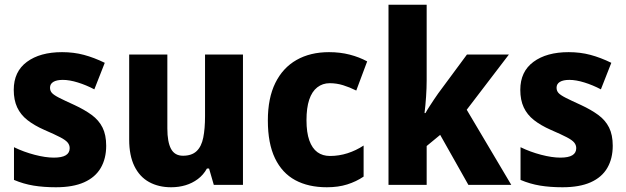

<svg xmlns="http://www.w3.org/2000/svg" viewBox="-20 -780 2640 810"><path d="M428 -165Q428 -111 405 -71.5Q382 -32 335 -11Q288 10 216 10Q164 10 121.5 3Q79 -4 39 -21V-159Q80 -139 126 -127Q172 -115 207 -115Q241 -115 257.5 -125Q274 -135 274 -155Q274 -168 265.5 -178.5Q257 -189 234 -201Q211 -213 167 -232Q124 -251 95.5 -273.5Q67 -296 52.5 -327Q38 -358 38 -401Q38 -478 93.5 -519Q149 -560 242 -560Q291 -560 334 -548.5Q377 -537 422 -515L378 -403Q344 -421 308.5 -432Q273 -443 245 -443Q219 -443 205 -434.5Q191 -426 191 -410Q191 -397 199 -388Q207 -379 229.5 -367.5Q252 -356 294 -337Q337 -317 367 -295Q397 -273 412.5 -242Q428 -211 428 -165Z M1005 -550V0H882L862 -69H853Q838 -42 814.5 -24.5Q791 -7 762.5 1.5Q734 10 702 10Q649 10 609 -12Q569 -34 547 -79Q525 -124 525 -191V-550H686V-238Q686 -181 701.5 -152Q717 -123 752 -123Q789 -123 809.5 -142.5Q830 -162 837.5 -199.5Q845 -237 845 -290V-550Z M1359 10Q1281 10 1225.5 -20Q1170 -50 1140 -112.5Q1110 -175 1110 -272Q1110 -366 1141.5 -430Q1173 -494 1231 -527Q1289 -560 1368 -560Q1415 -560 1455.5 -549.5Q1496 -539 1529 -521L1483 -398Q1455 -412 1427.5 -420.5Q1400 -429 1371 -429Q1341 -429 1318.5 -411.5Q1296 -394 1284.5 -359.5Q1273 -325 1273 -273Q1273 -221 1285 -187.5Q1297 -154 1319 -138Q1341 -122 1372 -122Q1410 -122 1446 -133.5Q1482 -145 1514 -166V-35Q1483 -14 1445 -2Q1407 10 1359 10Z M1780 -441Q1780 -409 1777.5 -372Q1775 -335 1771 -303H1775Q1782 -316 1791.5 -330.5Q1801 -345 1810.5 -359.5Q1820 -374 1828 -385L1950 -550H2127L1949 -317L2137 0H1956L1837 -211L1780 -164V0H1619V-760H1780Z M2565 -165Q2565 -111 2542 -71.5Q2519 -32 2472 -11Q2425 10 2353 10Q2301 10 2258.5 3Q2216 -4 2176 -21V-159Q2217 -139 2263 -127Q2309 -115 2344 -115Q2378 -115 2394.5 -125Q2411 -135 2411 -155Q2411 -168 2402.5 -178.5Q2394 -189 2371 -201Q2348 -213 2304 -232Q2261 -251 2232.5 -273.5Q2204 -296 2189.5 -327Q2175 -358 2175 -401Q2175 -478 2230.5 -519Q2286 -560 2379 -560Q2428 -560 2471 -548.5Q2514 -537 2559 -515L2515 -403Q2481 -421 2445.5 -432Q2410 -443 2382 -443Q2356 -443 2342 -434.5Q2328 -426 2328 -410Q2328 -397 2336 -388Q2344 -379 2366.5 -367.5Q2389 -356 2431 -337Q2474 -317 2504 -295Q2534 -273 2549.5 -242Q2565 -211 2565 -165Z"/></svg>

Font: Noto Sans Khmer SemiCondensed ExtraBold
Style: Regular
Weight: 800
Width: 4
Designer: Danh Hong and the Monotype Design Team
Foundry: Monotype Imaging Inc.
Version: Version 2.004